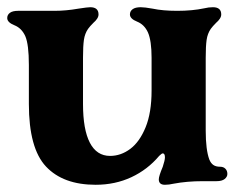

<svg xmlns="http://www.w3.org/2000/svg" viewBox="-30 -502 650 532"><path d="M50 -214V-322Q50 -379 40 -402Q30 -424 10 -432Q-10 -440 -10 -452Q-10 -461 -2.5 -466.5Q5 -472 20 -472H121Q153 -472 187 -478Q213 -482 220 -482Q243 -482 243 -462Q243 -456 239 -450Q235 -444 229 -439Q219 -429 214 -422Q205 -409 202.5 -391.5Q200 -374 200 -342V-214Q200 -143 219 -106.5Q238 -70 275 -70Q305 -70 331 -89.5Q357 -109 373.5 -149.5Q390 -190 390 -251V-342Q390 -389 380 -412Q370 -434 350 -442Q330 -450 330 -462Q330 -471 337.5 -476.5Q345 -482 360 -482Q371 -482 393 -478Q421 -472 461 -472Q503 -472 536 -479Q548 -482 560 -482Q583 -482 583 -462Q583 -456 579 -450Q575 -444 569 -439Q559 -429 554 -422Q545 -409 542.5 -391.5Q540 -374 540 -342V-140Q540 -87 550 -60Q554 -50 561 -45Q568 -40 580 -40Q589 -40 594.5 -34.5Q600 -29 600 -20Q600 -12 592.5 -6Q585 0 570 0H532Q488 0 451 7Q438 10 427 10Q410 10 410 -5Q410 -14 421 -40Q427 -58 427 -66Q427 -77 421 -77Q418 -77 411 -70Q379 -32 334 -11Q289 10 235 10Q145 10 97.5 -40.5Q50 -91 50 -214Z"/></svg>

Font: Raigarh
Style: Bold
Weight: 700
Designer: jaikishan Patel
Foundry: MagicType
Version: Version 1.000